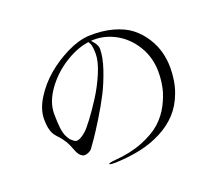

<svg xmlns="http://www.w3.org/2000/svg" viewBox="-115 -894 1205 1037"><g transform="rotate(-20 487.5 -376.0)"><path d="M477 -698Q484 -697 500 -675.5Q516 -654 516 -636Q516 -588 493.5 -521.5Q471 -455 443 -400Q415 -345 376 -282Q337 -219 320 -194.5Q303 -170 287 -148Q286 -146 286 -146Q281 -139 270.5 -133Q260 -127 247 -125Q234 -123 221 -134Q208 -145 199 -169Q187 -203 172.5 -226.5Q158 -250 146 -262Q134 -274 124 -287.5Q114 -301 108 -324Q102 -347 102 -383Q102 -438 139.5 -498.5Q177 -559 233 -606.5Q289 -654 356.5 -687Q424 -720 482 -723Q558 -726 620 -709Q682 -692 721.5 -661Q761 -630 788 -587.5Q815 -545 826.5 -501Q838 -457 838 -412Q838 -334 814.5 -270.5Q791 -207 750.5 -163.5Q710 -120 652.5 -90.5Q595 -61 530 -47Q465 -33 390 -30Q349 -29 350.5 -35Q352 -41 389 -44Q479 -51 549 -79Q619 -107 660 -144Q701 -181 726.5 -230.5Q752 -280 761 -323Q770 -366 770 -412Q770 -495 728.5 -562.5Q687 -630 621.5 -664.5Q556 -699 484.5 -693.5Q413 -688 338 -642.5Q263 -597 213 -528Q163 -459 163 -392Q163 -343 167 -310Q171 -277 180.5 -258.5Q190 -240 195.5 -234Q201 -228 214 -218Q235 -200 283 -242Q297 -254 328.5 -295.5Q360 -337 395.5 -392.5Q431 -448 458 -511.5Q485 -575 485 -620Q485 -639 483 -654Q481 -669 478 -676Q475 -683 472 -687.5Q469 -692 467.5 -693.5Q466 -695 466 -696Q465 -703 466 -703Q467 -703 469 -701Q473 -698 477 -698Z"/></g></svg>

Font: TsukuhouMincho
Style: Regular
Weight: 400
Designer: Iose
Foundry: Typographish
Version: Version 1.001; ttfautohint (v1.8.3)